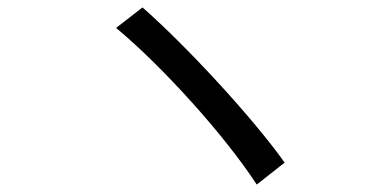

<svg xmlns="http://www.w3.org/2000/svg" viewBox="-20 -601 1040 516"><path d="M363 -581 292 -526C418 -421 584 -237 670 -105L745 -164C656 -289 477 -481 363 -581Z"/></svg>

Font: Microsoft YaHei
Style: Regular
Weight: 400
Designer: Ryoko NISHIZUKA 西塚涼子 (kana, bopomofo & ideographs); Paul D. Hunt (Latin, Greek & Cyrillic); Sandoll Communications 산돌커뮤니
Foundry: Adobe
Version: Version 2.001;hotconv 1.0.111;makeotfexe 2.5.65597